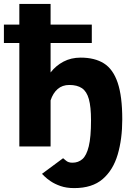

<svg xmlns="http://www.w3.org/2000/svg" viewBox="-22 -750 682 983"><path d="M358 213Q318 213 288 202.5Q258 192 237.5 178Q217 164 206 153Q195 142 193 140L301 60Q304 62 316 72.5Q328 83 349 83Q379 83 400 64.5Q421 46 432.5 -1Q444 -48 444 -134Q444 -203 433 -242.5Q422 -282 397.5 -298.5Q373 -315 333 -315Q297 -315 273 -294Q249 -273 237 -236V0H77V-530H-2V-624H77V-730H237V-624H448V-530H237V-379Q264 -414 303 -434.5Q342 -455 391 -455Q463 -455 510 -425.5Q557 -396 580.5 -326.5Q604 -257 604 -139Q604 -38 580.5 41.5Q557 121 503.5 167Q450 213 358 213Z"/></svg>

Font: Raleway ExtraBold
Style: Regular
Weight: 800
Designer: Matt McInerney, Pablo Impallari, Rodrigo Fuenzalida
Foundry: Matt McInerney, Pablo Impallari, Rodrigo Fuenzalida
Version: Version 4.026